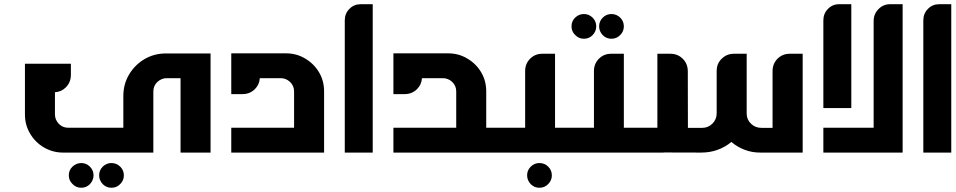

<svg xmlns="http://www.w3.org/2000/svg" viewBox="-20 -720 4509 906"><path d="M363.3 49.3C379.4 49.3 393.1 55.2 404.3 66.4C415.5 77.6 421.4 91.3 421.4 107.4C421.4 123 415.5 136.7 404.3 148.9C393.1 160.2 379.4 166 363.3 166C347.2 166 333.5 160.2 322.3 148.4C310.5 137.2 304.7 123.5 304.7 107.4C304.7 91.3 310.5 77.6 321.8 66.4C334 55.2 347.7 49.3 363.3 49.3ZM505.9 49.3C522 49.3 536.1 55.2 547.4 66.4C558.6 77.6 564.5 91.3 564.5 107.4C564.5 123.5 558.6 137.2 547.4 148.4C536.1 160.2 522.5 166 505.9 166C489.7 166 476.1 160.2 464.8 148.9C453.6 136.7 447.8 123 447.8 107.4C447.8 91.3 453.6 77.6 464.8 66.4C476.1 55.2 489.7 49.3 505.9 49.3ZM832 0H973.6V-467.8H762.7C726.1 -467.8 692.4 -459 661.6 -440.9C631.3 -422.9 606.9 -398.4 588.9 -368.2C570.8 -337.4 562 -303.7 562 -267.1V-117.2H301.8C284.7 -117.2 270 -123 257.8 -135.3C245.6 -148.4 239.3 -163.1 239.3 -179.7V-284.7C259.8 -286.1 276.9 -293.9 290.5 -307.6C306.6 -323.7 314.5 -343.3 314.5 -367.2V-419.4H97.7V-179.7C97.7 -146.5 106 -116.2 122.1 -89.4C138.2 -62 159.7 -40.5 187 -24.4C214.8 -8.3 245.1 0 277.3 0H703.6V-288.6C703.6 -305.7 709.5 -320.3 721.7 -332.5C734.9 -344.7 749.5 -351.1 766.1 -351.1H832Z M1071.3 -468.3V-275.9H1123.5C1147.5 -275.9 1167 -283.7 1183.1 -299.8C1196.8 -313.5 1204.6 -330.6 1206.1 -351.1H1304.7C1321.3 -351.1 1335.9 -345.2 1348.6 -333.5C1361.3 -321.3 1367.7 -306.6 1367.7 -288.6V-117.2H1071.3V0H1509.3V-288.6C1509.3 -321.8 1501.5 -352.1 1485.4 -378.9C1469.2 -406.2 1447.3 -427.7 1419.9 -443.8C1393.1 -460 1362.8 -468.3 1329.6 -468.3Z M1738.8 0V-700.2H1682.1C1661.1 -700.2 1643.1 -692.9 1628.9 -678.2C1614.3 -663.6 1606.9 -645.5 1606.9 -624V0Z M1836.4 -468.3V-275.9H1888.7C1912.6 -275.9 1932.1 -283.7 1948.2 -299.8C1961.9 -313.5 1969.7 -330.6 1971.2 -351.1H2069.8C2086.4 -351.1 2101.1 -345.2 2113.8 -333.5C2126.5 -321.3 2132.8 -306.6 2132.8 -288.6V-117.2H1836.4V0H2274.4V-288.6C2274.4 -321.8 2266.6 -352.1 2250.5 -378.9C2234.4 -406.2 2212.4 -427.7 2185.1 -443.8C2158.2 -460 2127.9 -468.3 2094.7 -468.3Z M2525.4 49.3C2541.5 49.3 2555.7 55.2 2566.9 66.4C2578.1 77.6 2584 91.3 2584 107.4C2584 123.5 2578.1 137.2 2566.9 148.4C2555.7 160.2 2542 166 2525.4 166C2509.3 166 2495.6 160.2 2484.4 148.9C2473.1 136.7 2467.3 123 2467.3 107.4C2467.3 91.3 2473.1 77.6 2484.4 66.4C2495.6 55.2 2509.3 49.3 2525.4 49.3ZM2269 -117.2V0H2599.1V-466.3H2538.6C2516.1 -466.3 2497.1 -458.5 2481.4 -442.9C2465.8 -427.2 2458 -407.7 2458 -384.8V-117.2Z M2735.4 -653.8C2751.5 -653.8 2765.1 -647.9 2776.4 -636.7C2787.6 -625.5 2793.5 -611.8 2793.5 -595.7C2793.5 -579.6 2787.6 -565.9 2776.4 -554.2C2765.1 -543 2751.5 -537.1 2735.4 -537.1C2719.2 -537.1 2705.6 -543 2694.3 -554.7C2682.6 -565.9 2676.8 -579.6 2676.8 -595.7C2676.8 -611.8 2682.6 -625.5 2693.8 -636.7C2705.6 -647.9 2719.2 -653.8 2735.4 -653.8ZM2865.2 -653.8C2881.3 -653.8 2895.5 -647.9 2906.7 -636.7C2918 -625.5 2923.8 -611.8 2923.8 -595.7C2923.8 -579.6 2918 -565.9 2906.7 -554.7C2895.5 -543 2881.3 -537.1 2865.2 -537.1C2849.1 -537.1 2835.4 -543 2824.2 -554.2C2813 -565.9 2807.1 -579.6 2807.1 -595.7C2807.1 -611.8 2813 -625.5 2824.2 -636.7C2835.4 -647.9 2849.1 -653.8 2865.2 -653.8ZM2593.8 -117.2V0H2923.8V-466.3H2863.3C2840.8 -466.3 2821.8 -458.5 2806.2 -442.9C2790.5 -427.2 2782.7 -407.7 2782.7 -384.8V-117.2Z M3082 -117.2H2918V0H3111.8V-0.5L3288.6 0C3316.4 0 3342.8 -4.4 3366.7 -13.2C3390.6 -22 3412.1 -34.2 3431.2 -50.3C3449.7 -34.2 3470.7 -22 3493.7 -13.2C3516.6 -4.4 3541 0 3567.4 0H3767.6V-466.3H3706.5C3683.6 -466.3 3664.6 -458.5 3648.9 -442.9C3633.3 -427.2 3625.5 -407.7 3625.5 -383.8V-116.7H3572.8C3553.7 -116.7 3537.1 -123 3523.9 -136.2C3510.3 -148.9 3503.4 -165 3503.4 -184.1V-466.3H3442.9C3420.4 -466.3 3401.4 -458.5 3385.7 -442.9C3369.6 -427.7 3361.8 -408.2 3361.8 -384.3V-185.1C3361.8 -166 3355 -149.9 3341.8 -136.7C3328.6 -123.5 3312.5 -116.7 3293.9 -116.7H3226.1L3225.6 -362.8V-382.8C3225.6 -406.7 3217.8 -426.8 3202.1 -442.4C3186 -458.5 3166.5 -466.3 3143.6 -466.3H3082Z M3997.1 -210V-700.2H3940.4C3918.9 -700.2 3901.4 -692.9 3887.2 -678.2C3872.6 -663.6 3865.2 -645.5 3865.2 -624V-210ZM3865.2 -117.2V0H4238.8V-0.5H4239.3V-700.2H4180.7C4158.7 -700.2 4140.6 -692.4 4125.5 -677.2C4109.9 -661.6 4102.5 -642.6 4102.5 -620.1V-117.2Z M4468.8 0V-700.2H4412.1C4391.1 -700.2 4373 -692.9 4358.9 -678.2C4344.2 -663.6 4336.9 -645.5 4336.9 -624V0Z"/></svg>

Font: Ya Modern Pro
Style: Bold
Weight: 700
Designer: Yahyaalaswadi
Foundry: Yahyaalaswadi
Version: Version 1.000;September 23, 2024;FontCreator 15.0.0.2974 64-